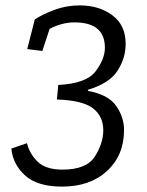

<svg xmlns="http://www.w3.org/2000/svg" viewBox="-20 -551 544 712"><path d="M137 -362 81 -369 109 -479Q138 -498 182 -514.5Q226 -531 276 -531Q347 -531 396.5 -494.5Q446 -458 446 -388Q446 -336 416 -289Q386 -242 306 -218V-214Q382 -200 411 -158Q440 -116 440 -69Q440 25 377 83Q314 141 210 141Q119 141 73.5 100Q28 59 22 0L80 -20Q90 20 120 49Q150 78 212 78Q301 78 332 29Q363 -20 363 -68Q363 -120 324.5 -149.5Q286 -179 191 -182L196 -236Q300 -241 334.5 -286.5Q369 -332 369 -374Q369 -468 256 -468Q210 -468 164 -444Z"/></svg>

Font: Zilla Slab
Style: Italic
Weight: 400
Italic angle: -6°
Designer: Typotheque.com
Foundry: Typotheque type foundry
Version: Version 1.1; 2017; ttfautohint (v1.6)